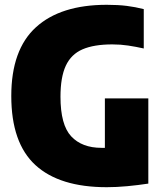

<svg xmlns="http://www.w3.org/2000/svg" viewBox="-20 -770 680 800"><path d="M425 10Q228 10 127.5 -82.2Q27 -174.5 27 -370Q27 -563 129.8 -656.5Q232.5 -750 425 -750Q471.5 -750 507.8 -745.5Q544 -741 579 -732V-568Q545.5 -575.5 514 -580.2Q482.5 -585 448 -585Q371.5 -585 324 -564.5Q276.5 -544 254.2 -496.2Q232 -448.5 232 -367Q232 -249.5 276.8 -201.8Q321.5 -154 403 -154Q410 -154 417 -154V-360H598V-5Q555.5 1.5 510.2 5.8Q465 10 425 10Z"/></svg>

Font: Encode Sans Condensed Black
Style: Regular
Weight: 900
Width: 3
Designer: Multiple Designers
Foundry: Impallari Type
Version: Version 3.000; ttfautohint (v1.8.3) -l 8 -r 50 -G 200 -x 14 